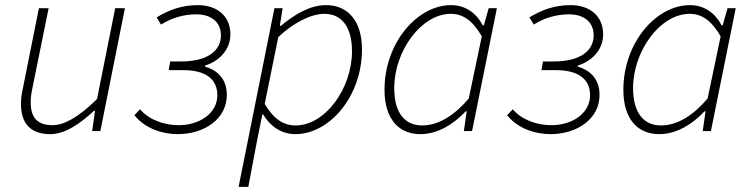

<svg xmlns="http://www.w3.org/2000/svg" viewBox="-20 -512 2937 750"><path d="M176 12C234 12 292 -28 347 -79H351L340 0H372L468 -480H430L359 -125C286 -53 229 -23 186 -23C125 -23 100 -53 100 -113C100 -132 102 -146 108 -175L170 -480H132L70 -170C64 -142 62 -129 62 -105C62 -36 94 12 176 12Z M674 12C779 12 866 -48 866 -141C866 -206 827 -238 781 -252V-256C834 -272 880 -316 880 -378C880 -451 826 -492 753 -492C688 -492 638 -472 592 -444L609 -416C649 -441 694 -456 748 -456C798 -456 843 -431 843 -374C843 -314 791 -272 688 -272H645L639 -238H696C779 -238 829 -206 829 -140C829 -69 759 -23 678 -23C624 -23 564 -42 527 -85L505 -62C546 -10 615 12 674 12Z M912 218H950L983 43L1005 -66H1007C1034 -21 1077 12 1134 12C1266 12 1394 -134 1394 -319C1394 -430 1339 -492 1254 -492C1188 -492 1128 -453 1077 -411H1073L1084 -480H1052ZM1135 -22C1089 -22 1050 -45 1014 -106L1067 -367C1122 -420 1193 -458 1247 -458C1313 -458 1355 -409 1355 -312C1355 -166 1250 -22 1135 -22Z M1622 12C1688 12 1750 -25 1799 -77H1803L1792 0H1824L1921 -480H1889L1870 -413H1866C1841 -460 1799 -492 1742 -492C1610 -492 1482 -345 1482 -161C1482 -48 1537 12 1622 12ZM1629 -22C1562 -22 1520 -70 1520 -168C1520 -313 1626 -458 1741 -458C1787 -458 1826 -433 1862 -370L1811 -127C1754 -60 1692 -22 1629 -22Z M2130 12C2235 12 2322 -48 2322 -141C2322 -206 2283 -238 2237 -252V-256C2290 -272 2336 -316 2336 -378C2336 -451 2282 -492 2209 -492C2144 -492 2094 -472 2048 -444L2065 -416C2105 -441 2150 -456 2204 -456C2254 -456 2299 -431 2299 -374C2299 -314 2247 -272 2144 -272H2101L2095 -238H2152C2235 -238 2285 -206 2285 -140C2285 -69 2215 -23 2134 -23C2080 -23 2020 -42 1983 -85L1961 -62C2002 -10 2071 12 2130 12Z M2555 12C2621 12 2683 -25 2732 -77H2736L2725 0H2757L2854 -480H2822L2803 -413H2799C2774 -460 2732 -492 2675 -492C2543 -492 2415 -345 2415 -161C2415 -48 2470 12 2555 12ZM2562 -22C2495 -22 2453 -70 2453 -168C2453 -313 2559 -458 2674 -458C2720 -458 2759 -433 2795 -370L2744 -127C2687 -60 2625 -22 2562 -22Z"/></svg>

Font: Source Sans Pro Light
Style: Italic
Weight: 300
Italic angle: -11°
Designer: Paul D. Hunt
Foundry: Adobe Systems Incorporated
Version: Version 3.006;hotconv 1.0.111;makeotfexe 2.5.65597